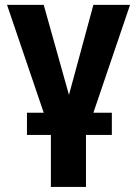

<svg xmlns="http://www.w3.org/2000/svg" viewBox="-20 -548 550 772"><path d="M429.7 -5.4H325.7V203.6H184.6V-5.4H88.4V-94.7H155.8L8.3 -528.3H155.8L257.3 -166.5L355.5 -528.3H502.9L355.5 -94.7H429.7Z"/></svg>

Font: Roboto-o
Style: o-Bold
Weight: 700
Designer: Google
Version: Version 2.134; 2016; ttfautohint (v1.6)